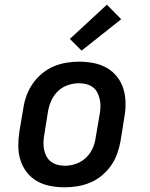

<svg xmlns="http://www.w3.org/2000/svg" viewBox="-20 -791 640 819"><path d="M256 8Q224 8 193.5 2Q163 -4 137.5 -18.5Q112 -33 94 -56.5Q76 -80 67 -108.5Q58 -137 58 -168.5Q58 -200 63 -232L80 -332Q84 -359 94 -385.5Q104 -412 120.5 -435.5Q137 -459 160 -478Q183 -497 209.5 -508Q236 -519 263.5 -523.5Q291 -528 317 -528Q349 -528 379.5 -522Q410 -516 435.5 -501.5Q461 -487 479.5 -463.5Q498 -440 506.5 -411.5Q515 -383 515.5 -351.5Q516 -320 510 -288L494 -188Q489 -161 479.5 -134.5Q470 -108 453.5 -84.5Q437 -61 414 -42Q391 -23 364.5 -12Q338 -1 310 3.5Q282 8 256 8ZM257 -84Q280 -84 303.5 -92Q327 -100 345.5 -117Q364 -134 374.5 -157Q385 -180 388 -203L405 -303Q408 -319 408.5 -335.5Q409 -352 405.5 -367.5Q402 -383 395 -396.5Q388 -410 376 -419Q364 -428 348.5 -432Q333 -436 317 -436Q294 -436 270 -428Q246 -420 228 -403Q210 -386 199.5 -363Q189 -340 185 -317L169 -217Q166 -201 165.5 -184.5Q165 -168 168 -152.5Q171 -137 178.5 -123.5Q186 -110 198 -101Q210 -92 225.5 -88Q241 -84 257 -84ZM328 -575 278 -625 436 -771 497 -709Z"/></svg>

Font: Iosevka Etoile Semibold
Style: Italic
Weight: 600
Italic angle: -9°
Designer: Belleve Invis
Foundry: Belleve Invis
Version: Version 22.1.2; ttfautohint (v1.8.4)